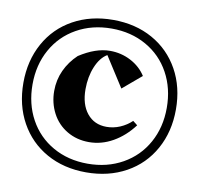

<svg xmlns="http://www.w3.org/2000/svg" viewBox="-73 -847 810 786"><g transform="rotate(10 332.0 -454.0)"><path d="M652 -454Q652 -362 612 -289.5Q572 -217 499.5 -177Q427 -137 334 -137Q241 -137 169.5 -177Q98 -217 58 -289Q18 -361 18 -454Q18 -546 58 -618.5Q98 -691 170.5 -731Q243 -771 336 -771Q429 -771 500.5 -731Q572 -691 612 -619Q652 -547 652 -454ZM614 -454Q614 -535 579 -599Q544 -663 480.5 -699Q417 -735 336 -735Q255 -735 191 -699Q127 -663 91.5 -599Q56 -535 56 -454Q56 -373 91 -309Q126 -245 189.5 -209Q253 -173 334 -173Q415 -173 479 -209Q543 -245 578.5 -309Q614 -373 614 -454ZM488 -378 507 -363Q471 -315 423.5 -288Q376 -261 324 -261Q273 -261 232.5 -285Q192 -309 170 -351Q148 -393 148 -443Q148 -489 166.5 -529Q185 -569 218 -600Q286 -644 345 -644Q392 -644 432 -623Q472 -602 495 -566L417 -500L337 -625Q308 -608 290.5 -566Q273 -524 273 -472Q273 -409 303 -372Q333 -335 384 -335Q413 -335 440 -346.5Q467 -358 488 -378Z"/></g></svg>

Font: Rakkas
Style: Regular
Weight: 400
Designer: Zeynep Akay
Foundry: Zeynep Akay
Version: Version 2.000